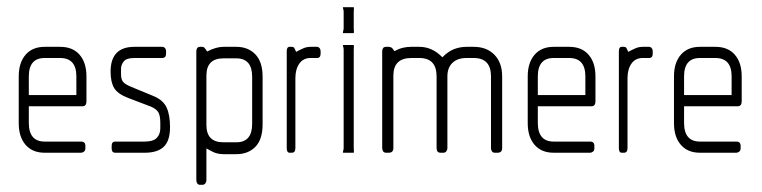

<svg xmlns="http://www.w3.org/2000/svg" viewBox="-20 -424 2115 533"><path d="M209 -129H60V-83Q60 -31 104 -31H205Q217 -31 217 -19V-12Q217 -6 213 -3Q209 0 205 0H104Q70 0 51 -22Q32 -44 32 -82V-212Q32 -250 51 -272Q70 -294 104 -294H147Q182 -294 201 -272Q220 -250 220 -212V-143Q220 -129 209 -129ZM192 -212Q192 -263 147 -263H104Q60 -263 60 -212V-160H192Z M382 0H300Q290 0 290 -12V-19Q290 -31 300 -31H382Q405 -31 415 -41Q425 -51 425 -68V-83Q425 -102 420 -111.5Q415 -121 399 -128L336 -152Q307 -163 297 -179.5Q287 -196 287 -225Q287 -294 353 -294H430Q435 -294 438 -290.5Q441 -287 441 -282V-275Q441 -263 430 -263H353Q331 -263 323.5 -253.5Q316 -244 316 -233V-218Q316 -204 321.5 -197Q327 -190 344 -183L407 -157Q433 -146 442.5 -125.5Q452 -105 452 -71Q452 -33 434.5 -16.5Q417 0 382 0Z M636 4H600Q589 4 579.5 1Q570 -2 553 -12V76Q553 81 550 85Q547 89 542 89H535Q530 89 527.5 85Q525 81 525 76V-282Q525 -287 527.5 -290.5Q530 -294 535 -294H542Q545 -294 547.5 -291.5Q550 -289 555 -281Q580 -294 600 -294H636Q669 -294 689 -273Q709 -252 709 -211V-79Q709 -37 689 -16.5Q669 4 636 4ZM680 -211Q680 -262 636 -262H600Q553 -262 553 -214V-77Q553 -29 600 -29H636Q680 -29 680 -80Z M860 -263H842Q822 -263 811 -247.5Q800 -232 800 -207V-13Q800 0 790 0H784Q776 0 776 -13V-282Q776 -294 784 -294H790Q794 -294 796 -292Q798 -290 802 -280Q815 -287 823.5 -290.5Q832 -294 843 -294H860Q864 -294 867 -290.5Q870 -287 870 -282V-275Q870 -263 860 -263Z M961 -332H933Q931 -332 932.5 -337Q934 -342 934 -346V-391Q934 -396 932.5 -400Q931 -404 933 -404H961Q963 -404 962.5 -400Q962 -396 962 -391V-346Q962 -342 962.5 -337Q963 -332 961 -332ZM961 0H933Q931 0 932.5 -4.5Q934 -9 934 -13V-286Q934 -291 932.5 -295Q931 -299 933 -299H961Q963 -299 962.5 -295Q962 -291 962 -286V-13Q962 -9 962.5 -4.5Q963 0 961 0Z M1361 0H1354Q1348 0 1345.5 -4Q1343 -8 1343 -13V-212Q1343 -263 1295 -263H1275Q1250 -263 1236 -249.5Q1222 -236 1222 -212V-13Q1222 -8 1219 -4Q1216 0 1211 0H1203Q1192 0 1192 -13V-212Q1192 -263 1144 -263H1122Q1072 -263 1072 -214V-13Q1072 0 1059 0H1052Q1046 0 1043.5 -4Q1041 -8 1041 -13V-282Q1041 -287 1043.5 -290.5Q1046 -294 1052 -294H1059Q1063 -294 1066.5 -292Q1070 -290 1075 -282Q1088 -289 1099 -291.5Q1110 -294 1121 -294H1144Q1180 -294 1208 -265Q1225 -282 1241.5 -288Q1258 -294 1275 -294H1295Q1331 -294 1352.5 -272Q1374 -250 1374 -212V-13Q1374 0 1361 0Z M1622 -129H1473V-83Q1473 -31 1517 -31H1618Q1630 -31 1630 -19V-12Q1630 -6 1626 -3Q1622 0 1618 0H1517Q1483 0 1464 -22Q1445 -44 1445 -82V-212Q1445 -250 1464 -272Q1483 -294 1517 -294H1560Q1595 -294 1614 -272Q1633 -250 1633 -212V-143Q1633 -129 1622 -129ZM1605 -212Q1605 -263 1560 -263H1517Q1473 -263 1473 -212V-160H1605Z M1782 -263H1764Q1744 -263 1733 -247.5Q1722 -232 1722 -207V-13Q1722 0 1712 0H1706Q1698 0 1698 -13V-282Q1698 -294 1706 -294H1712Q1716 -294 1718 -292Q1720 -290 1724 -280Q1737 -287 1745.5 -290.5Q1754 -294 1765 -294H1782Q1786 -294 1789 -290.5Q1792 -287 1792 -282V-275Q1792 -263 1782 -263Z M2028 -129H1879V-83Q1879 -31 1923 -31H2024Q2036 -31 2036 -19V-12Q2036 -6 2032 -3Q2028 0 2024 0H1923Q1889 0 1870 -22Q1851 -44 1851 -82V-212Q1851 -250 1870 -272Q1889 -294 1923 -294H1966Q2001 -294 2020 -272Q2039 -250 2039 -212V-143Q2039 -129 2028 -129ZM2011 -212Q2011 -263 1966 -263H1923Q1879 -263 1879 -212V-160H2011Z"/></svg>

Font: Chathura
Style: Regular
Weight: 400
Designer: Appaji Ambarisha Darbha
Foundry: Aditya Fonts
Version: Version 1.001 2016